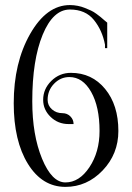

<svg xmlns="http://www.w3.org/2000/svg" viewBox="-20 -730 521 758"><path d="M259.8 -442.4Q342.8 -442.4 395 -378.9Q447.3 -315.4 447.3 -212.9Q447.3 -122.1 385.3 -57.1Q323.2 7.8 238.3 7.8Q146.5 7.8 90.3 -83Q34.2 -173.8 34.2 -322.3Q34.2 -482.4 99.1 -596.2Q164.1 -710 255.9 -710Q271.5 -710 286.6 -707Q301.8 -704.1 314.9 -698.7Q328.1 -693.4 338.9 -688.5Q349.6 -683.6 360.8 -675.3Q372.1 -667 377.4 -662.6Q382.8 -658.2 392.1 -649.9Q401.4 -641.6 403.3 -640.6V-540H394.5V-553.7Q383.8 -610.4 350.6 -651.4Q317.4 -692.4 255.9 -692.4Q189.5 -692.4 148.4 -592.8Q107.4 -493.2 107.4 -330.1Q107.4 -197.3 146 -103.5Q184.6 -9.8 238.3 -9.8Q293 -9.8 333 -69.8Q373 -129.9 373 -212.9Q373 -308.6 339.8 -367.2Q306.6 -425.8 253.9 -425.8Q218.8 -425.8 193.4 -399.4Q168 -373 168 -335.9Q168 -313.5 185.1 -298.3Q202.1 -283.2 226.6 -283.2Q245.1 -283.2 257.8 -270.5Q270.5 -257.8 270.5 -240.2H251Q209 -240.2 179.7 -268.6Q150.4 -296.9 150.4 -335.9Q150.4 -378.9 182.6 -410.6Q214.8 -442.4 259.8 -442.4Z"/></svg>

Font: FoglihtenNo07
Style: Regular
Weight: 500
Designer: gluk (gluksza@wp.pl)
Foundry: gluk (gluksza@wp.pl)
Version: Version 0.871